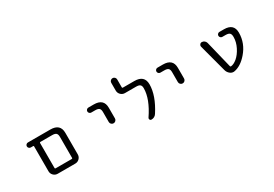

<svg xmlns="http://www.w3.org/2000/svg" viewBox="34 -1571 3433 2406"><g transform="rotate(-30 1750.0 -368.0)"><path d="M403.3 -20.5Q368.2 -20.5 343.3 -45.4Q318.4 -70.3 318.4 -105.5V-466.8Q318.4 -474.6 310.5 -474.6H275.4Q260.7 -474.6 250 -485.4Q239.3 -496.1 239.3 -510.7Q239.3 -525.4 250 -536.1Q260.7 -546.9 275.4 -546.9H599.6Q742.2 -546.9 742.2 -417V-105.5Q742.2 -70.3 717.3 -45.4Q692.4 -20.5 657.2 -20.5ZM658.2 -407.2Q658.2 -444.3 641.6 -459.5Q625 -474.6 585 -474.6H414.1Q404.3 -474.6 404.3 -464.8V-102.5Q404.3 -92.8 414.1 -92.8H648.4Q658.2 -92.8 658.2 -102.5Z M1150.4 -474.6Q1135.7 -474.6 1125 -485.4Q1114.3 -496.1 1114.3 -510.7Q1114.3 -525.4 1125 -536.1Q1135.7 -546.9 1150.4 -546.9H1228.5Q1371.1 -546.9 1371.1 -417V-262.7Q1371.1 -244.1 1357.9 -231Q1344.7 -217.8 1326.2 -217.8Q1307.6 -217.8 1294.4 -231Q1281.2 -244.1 1281.2 -262.7V-407.2Q1281.2 -444.3 1264.6 -459.5Q1248 -474.6 1207 -474.6Z M1815.4 -546.9Q1959 -546.9 1960 -417Q1960 -255.9 1834 -60.5Q1808.6 -20.5 1759.8 -20.5Q1745.1 -20.5 1738.3 -33.7Q1731.4 -46.9 1739.3 -59.6Q1873 -255.9 1873 -410.2Q1873 -445.3 1856.4 -460Q1839.8 -474.6 1799.8 -474.6H1638.7Q1603.5 -474.6 1578.6 -499.5Q1553.7 -524.4 1553.7 -559.6V-671.9Q1553.7 -689.5 1566.4 -702.1Q1579.1 -714.8 1596.7 -714.8Q1614.3 -714.8 1627 -702.1Q1639.6 -689.5 1639.6 -671.9V-556.6Q1639.6 -546.9 1649.4 -546.9Z M2150.4 -474.6Q2135.7 -474.6 2125 -485.4Q2114.3 -496.1 2114.3 -510.7Q2114.3 -525.4 2125 -536.1Q2135.7 -546.9 2150.4 -546.9H2228.5Q2371.1 -546.9 2371.1 -417V-262.7Q2371.1 -244.1 2357.9 -231Q2344.7 -217.8 2326.2 -217.8Q2307.6 -217.8 2294.4 -231Q2281.2 -244.1 2281.2 -262.7V-407.2Q2281.2 -444.3 2264.6 -459.5Q2248 -474.6 2207 -474.6Z M3044.9 -142.6Q3095.7 -185.5 3132.3 -258.3Q3168.9 -331.1 3168.9 -404.3Q3168.9 -443.4 3152.3 -459Q3135.7 -474.6 3094.7 -474.6H3046.9Q3032.2 -474.6 3021.5 -485.4Q3010.7 -496.1 3010.7 -510.7Q3010.7 -525.4 3021.5 -536.1Q3032.2 -546.9 3046.9 -546.9H3112.3Q3253.9 -546.9 3253.9 -417Q3253.9 -263.7 3147.5 -142.6Q3062.5 -44.9 2967.8 -25.4Q2959 -23.4 2950.2 -23.4Q2923.8 -23.4 2901.4 -41Q2871.1 -64.5 2861.3 -102.5L2754.9 -501Q2753.9 -505.9 2753.9 -510.7Q2753.9 -522.5 2761.7 -532.2Q2772.5 -546.9 2790 -546.9Q2811.5 -546.9 2827.6 -534.2Q2843.8 -521.5 2849.6 -501L2945.3 -110.4Q2947.3 -100.6 2957 -100.6Q2997.1 -103.5 3044.9 -142.6Z"/></g></svg>

Font: Rounded-X Mgen+ 1m regular
Style: Regular
Weight: 400
Designer: [Source Han Sans]
Ryoko NISHIZUKA  (kana & ideographs); Paul D. Hunt (Latin, Greek & Cyrillic); Wenlong ZHANG  (bopomofo
Version: Version 1.059.20150602